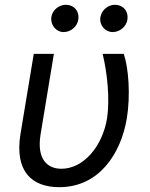

<svg xmlns="http://www.w3.org/2000/svg" viewBox="-20 -770 624 800"><path d="M120.7 -545.5 65.3 -211.6C40.5 -58.2 110.1 9.9 227.3 9.9C391.3 9.9 483.7 -127.8 508.5 -277C524.1 -372.2 516 -485.8 495.7 -545.5H407.7C427.2 -464.5 438.2 -358 426.1 -277C406.6 -159.1 327.4 -66.8 235.8 -66.8C179.7 -66.8 131.7 -103.7 149.1 -210.2L204.5 -545.5ZM193.9 -698.9C189.3 -666.2 213.8 -636.4 245 -636.4C276.3 -636.4 301.8 -660.5 306.1 -687.5C311.8 -723 289.1 -750 253.6 -750C226.6 -750 198.2 -728.7 193.9 -698.9ZM398.4 -698.9C392.8 -664.8 418.3 -636.4 449.6 -636.4C480.8 -636.4 506.4 -660.5 510.7 -687.5C516.3 -723 493.6 -750 458.1 -750C431.1 -750 403.4 -728.7 398.4 -698.9Z"/></svg>

Font: Magic Ui Pro
Style: Italic
Weight: 400
Italic angle: -9.39999°
Designer: Stefan Endress, Andreas Faust
Version: Version 1.000;FEAKit 1.0